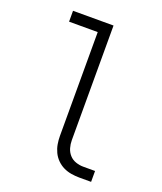

<svg xmlns="http://www.w3.org/2000/svg" viewBox="-136 -824 772 913"><g transform="rotate(20 250.0 -367.5)"><path d="M374 0Q354 0 333 -3.5Q312 -7 293.5 -16Q275 -25 260 -40Q245 -55 236 -74Q227 -93 223.5 -113.5Q220 -134 220 -155V-680H75V-735H280V-155Q280 -135 285.5 -116Q291 -97 304 -82.5Q317 -68 336 -61.5Q355 -55 374 -55H434V0Z"/></g></svg>

Font: Iosevka Curly Slab Light
Style: Regular
Weight: 300
Monospace: yes
Designer: Belleve Invis
Foundry: Belleve Invis
Version: Version 22.1.2; ttfautohint (v1.8.4)